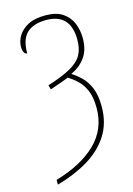

<svg xmlns="http://www.w3.org/2000/svg" viewBox="-131 -792 707 1019"><g transform="rotate(-15 222.0 -282.5)"><path d="M56 134Q200 92 280 14Q360 -64 360 -180Q360 -238 344.5 -275Q329 -312 304.5 -335.5Q280 -359 253 -375Q229 -365 201 -355.5Q173 -346 151 -338L144 -362Q226 -388 272 -414Q318 -440 336.5 -473.5Q355 -507 355 -556Q355 -700 221 -700Q152 -700 115.5 -666.5Q79 -633 79 -555Q68 -555 62 -566.5Q56 -578 56 -597Q56 -627 73.5 -656.5Q91 -686 127.5 -705.5Q164 -725 223 -725Q283 -725 318 -701.5Q353 -678 369 -640Q385 -602 385 -556Q385 -493 356 -452.5Q327 -412 277 -389Q304 -372 329.5 -347Q355 -322 371.5 -282Q388 -242 388 -180Q388 -90 345.5 -23.5Q303 43 228 88Q153 133 56 160Z"/></g></svg>

Font: Noto Serif Condensed Thin
Style: Regular
Weight: 100
Width: 3
Designer: Monotype Design Team
Foundry: Monotype Imaging Inc.
Version: Version 2.013; ttfautohint (v1.8.4.7-5d5b)